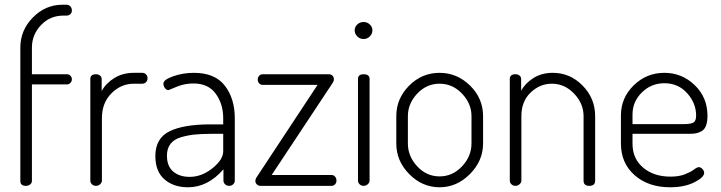

<svg xmlns="http://www.w3.org/2000/svg" viewBox="-20 -786 3049 812"><path d="M66 -21V-585Q66 -658 119 -712Q172 -766 244 -766H261Q271 -766 277.5 -759Q284 -752 284 -742Q284 -732 277.5 -726Q271 -720 261 -720H248Q192 -720 154 -680.5Q116 -641 115 -587V-472H263Q272 -472 278 -465.5Q284 -459 284 -451Q284 -442 278 -435.5Q272 -429 263 -429H115V-21Q115 -12 107.5 -6Q100 0 89 0Q66 0 66 -21Z M362 -22V-452Q362 -472 386 -472Q396 -472 403 -466.5Q410 -461 410 -452V-401Q428 -434 463.5 -456Q499 -478 546 -478H582Q591 -478 597.5 -471.5Q604 -465 604 -455Q604 -445 597.5 -438.5Q591 -432 582 -432H546Q492 -432 451.5 -391.5Q411 -351 411 -286V-22Q411 -14 403.5 -7Q396 0 386 0Q376 0 369 -6.5Q362 -13 362 -22Z M637 -126Q637 -201 696.5 -230.5Q756 -260 870 -260H924V-286Q924 -346 892.5 -389.5Q861 -433 798 -433Q760 -433 727 -419Q694 -405 693 -405Q683 -405 677 -414Q671 -423 671 -432Q671 -449 712.5 -463.5Q754 -478 800 -478Q889 -478 931 -423.5Q973 -369 973 -286V-22Q973 -13 966 -6.5Q959 0 949 0Q939 0 932 -6.5Q925 -13 925 -22V-70Q859 6 775 6Q714 6 675.5 -27.5Q637 -61 637 -126ZM686 -128Q686 -83 712.5 -60.5Q739 -38 782 -38Q833 -38 878.5 -74.5Q924 -111 924 -146V-220H875Q832 -220 803 -217Q774 -214 745 -205.5Q716 -197 701 -177.5Q686 -158 686 -128Z M1060 -20Q1060 -30 1067 -39L1323 -427H1091Q1082 -427 1076 -433.5Q1070 -440 1070 -449Q1070 -459 1076 -465.5Q1082 -472 1091 -472H1371Q1380 -472 1386 -466Q1392 -460 1392 -451Q1392 -442 1386 -434L1129 -46H1382Q1391 -46 1397 -39Q1403 -32 1403 -22Q1403 -13 1397 -6.5Q1391 0 1382 0H1082Q1073 0 1066.5 -6Q1060 -12 1060 -20Z M1480 -658Q1480 -672 1491 -682.5Q1502 -693 1518 -693Q1533 -693 1544 -682.5Q1555 -672 1555 -658Q1555 -643 1544 -632Q1533 -621 1518 -621Q1502 -621 1491 -632Q1480 -643 1480 -658ZM1494 -22V-452Q1494 -472 1518 -472Q1543 -472 1543 -452V-22Q1543 -14 1535.5 -7Q1528 0 1518 0Q1508 0 1501 -6.5Q1494 -13 1494 -22Z M1656 -179V-295Q1656 -369 1710 -423.5Q1764 -478 1839 -478Q1913 -478 1968 -424Q2023 -370 2023 -295V-179Q2023 -106 1967.5 -50Q1912 6 1839 6Q1766 6 1711 -49.5Q1656 -105 1656 -179ZM1705 -179Q1705 -125 1744.5 -82.5Q1784 -40 1839 -40Q1894 -40 1934 -82.5Q1974 -125 1974 -179V-295Q1974 -348 1934 -390Q1894 -432 1839 -432Q1784 -432 1744.5 -390Q1705 -348 1705 -295Z M2136 -22V-452Q2136 -472 2160 -472Q2170 -472 2177 -466.5Q2184 -461 2184 -452V-402Q2201 -434 2236 -456Q2271 -478 2318 -478Q2391 -478 2444 -424Q2497 -370 2497 -295V-22Q2497 0 2472 0Q2448 0 2448 -22V-295Q2448 -348 2408 -390Q2368 -432 2314 -432Q2263 -432 2224 -394.5Q2185 -357 2185 -295V-22Q2185 -14 2177.5 -7Q2170 0 2160 0Q2150 0 2143 -6.5Q2136 -13 2136 -22Z M2606 -179V-298Q2606 -372 2660 -425Q2714 -478 2790 -478Q2864 -478 2918 -426Q2972 -374 2972 -297Q2972 -270 2965.5 -253.5Q2959 -237 2945 -230Q2931 -223 2919.5 -221.5Q2908 -220 2887 -220H2655V-178Q2655 -115 2700 -77Q2745 -39 2816 -39Q2852 -39 2877 -49Q2902 -59 2915 -69Q2928 -79 2935 -79Q2944 -79 2951 -71Q2958 -63 2958 -55Q2958 -36 2916.5 -15Q2875 6 2814 6Q2722 6 2664 -45Q2606 -96 2606 -179ZM2655 -261H2868Q2902 -261 2913 -268Q2924 -275 2924 -297Q2924 -350 2886 -392Q2848 -434 2790 -434Q2734 -434 2694.5 -395Q2655 -356 2655 -302Z"/></svg>

Font: Terminal Dosis
Style: Light
Weight: 300
Designer: EdgarTolentino, PabloImpallari, IginoMarini
Foundry: EdgarTolentino, PabloImpallari, IginoMarini
Version: Version 1.006